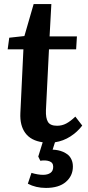

<svg xmlns="http://www.w3.org/2000/svg" viewBox="-20 -694 439 953"><path d="M388.2 -70.8Q364.3 -39.1 329.3 -16.6Q294.4 5.9 252.9 12.2L241.2 48.8Q254.9 49.3 267.6 51.8Q280.3 54.2 294.2 60.3Q308.1 66.4 318.4 75.2Q328.6 84 335.2 98.9Q341.8 113.8 341.8 132.8Q341.8 178.7 307.1 208.7Q272.5 238.8 208 238.8Q157.7 238.8 118.2 217.8L136.2 164.1Q168.5 173.8 193.8 173.8Q216.3 173.8 230.2 164.3Q244.1 154.8 244.1 133.8Q244.1 112.8 224.6 106.2Q205.1 99.6 180.2 104L169.9 83L191.9 12.2Q133.3 3.9 105.7 -33.7Q78.1 -71.3 81.1 -132.8L96.2 -449.2H18.1L25.9 -506.8L101.1 -515.1L147 -673.8H234.9L226.1 -513.2H361.8L357.9 -449.2H223.1L208 -147Q206.5 -107.9 218 -88.9Q229.5 -69.8 263.2 -69.8Q287.6 -69.8 308.6 -80.8Q329.6 -91.8 354 -115.2Z"/></svg>

Font: Literata Book
Style: Bold Italic
Weight: 700
Italic angle: -3°
Designer: Latin by Veronika Burian and Jose Scaglione. Greek by Irene Vlachou. Cyrillic by Vera Evstafieva
Foundry: TypeTogether
Version: Version 1.003;PS 001.003;hotconv 1.0.88;makeotf.lib2.5.64775